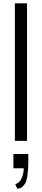

<svg xmlns="http://www.w3.org/2000/svg" viewBox="-20 -860 256 1172"><path d="M85.9 292 73.2 265.1Q105.5 252.4 115.7 218.3Q125 192.9 125 167H62V80.1H152.8V90.8V121.6Q152.8 138.2 152.3 150.4L150.9 178.2L148.4 202.6Q147 218.8 145 225.6Q138.7 254.4 131.8 262.2Q122.6 275.9 114 282.7Q105.5 289.6 91.8 291Q86.9 292 85.9 292ZM145 0H70.8V-839.8H145Z"/></svg>

Font: VL Oswald
Style: Light
Weight: 300
Designer: vernon adams
Foundry: vernon adams
Version: Version ; ttfautohint (v0.92.18-e454-dirty) -l 8 -r 50 -G 20